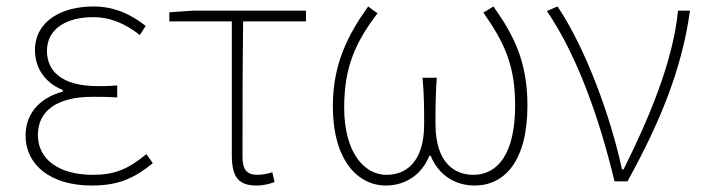

<svg xmlns="http://www.w3.org/2000/svg" viewBox="-20 -560 2175 593"><path d="M263 13C342 13 392 -7 452 -56L432 -84C376 -37 332 -20 267 -20C163 -20 97 -67 97 -143C97 -217 155 -261 266 -261C291 -261 311 -261 342 -259V-296C315 -294 302 -294 282 -294C170 -294 125 -341 125 -403C125 -474 190 -507 267 -507C322 -507 366 -487 412 -452L430 -480C384 -516 333 -540 269 -540C169 -540 88 -494 88 -405C88 -350 119 -304 174 -282V-277C116 -262 59 -220 59 -141C59 -51 136 13 263 13Z M772 13C795 13 817 7 828 2L821 -28C808 -24 791 -20 775 -20C742 -20 729 -37 729 -75C729 -215 729 -353 731 -494H925V-527H575L503 -522V-494H696V-81C696 -14 716 13 772 13Z M1172 13C1229 13 1282 -18 1306 -79H1310C1335 -18 1387 13 1446 13C1538 13 1609 -62 1609 -234C1609 -368 1568 -450 1504 -540L1473 -521C1538 -428 1571 -359 1571 -234C1571 -85 1517 -20 1442 -20C1386 -20 1325 -55 1325 -177C1325 -217 1325 -267 1329 -320H1285C1290 -267 1290 -217 1290 -177C1290 -55 1230 -20 1174 -20C1104 -20 1043 -90 1043 -228C1043 -356 1080 -432 1146 -519L1117 -540C1055 -453 1008 -363 1008 -232C1008 -65 1085 13 1172 13Z M1878 0H1918C2017 -179 2086 -345 2111 -527H2074C2059 -368 1980 -185 1906 -37H1901C1865 -204 1788 -412 1702 -540L1669 -526C1764 -387 1832 -191 1878 0Z"/></svg>

Font: Harano Aji Gothic KR ExtraLight
Style: Regular
Weight: 250
Foundry: Masamichi Hosoda
Version: HaranoAjiGothicKR-ExtraLight version 20220220;ttx 4.29.1